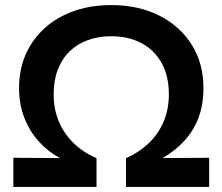

<svg xmlns="http://www.w3.org/2000/svg" viewBox="-20 -735 874 755"><path d="M32.5 0V-114.5L215.5 -113.5Q169 -138.5 132.8 -178.5Q96.5 -218.5 75.8 -271.5Q55 -324.5 55 -389Q55 -461.5 81.2 -521.2Q107.5 -581 155.8 -624.5Q204 -668 270.5 -691.5Q337 -715 417.5 -715Q524.5 -715 606.2 -673.8Q688 -632.5 734 -559Q780 -485.5 780 -389Q780 -324.5 761 -273.2Q742 -222 706 -182.5Q670 -143 619.5 -113.5L802.5 -114.5V0H475.5V-113Q526 -135 564 -171Q602 -207 623 -255.8Q644 -304.5 644 -364Q644 -436.5 615.2 -487.8Q586.5 -539 535.5 -565.8Q484.5 -592.5 417.5 -592.5Q367 -592.5 325.2 -577.2Q283.5 -562 253.5 -532.8Q223.5 -503.5 207.2 -461Q191 -418.5 191 -364Q191 -304.5 212 -255.8Q233 -207 270.8 -171Q308.5 -135 359.5 -113V0Z"/></svg>

Font: Geologica Thin Roman Medium
Style: Regular
Weight: 500
Version: Version 1.010;gftools[0.9.28]